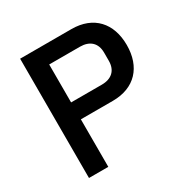

<svg xmlns="http://www.w3.org/2000/svg" viewBox="-160 -835 947 973"><g transform="rotate(-30 313.5 -349.0)"><path d="M86 0V-698H386C515 -698 589 -616 589 -488C589 -360 515 -278 386 -278H199V0ZM199 -377H379C436 -377 470 -408 470 -464V-512C470 -568 436 -599 379 -599H199Z"/></g></svg>

Font: Plexus Sans Medium
Style: Regular
Weight: 500
Version: Version 2.001;PS 002.001;hotconv 1.0.70;makeotf.lib2.5.58329